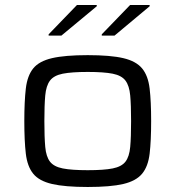

<svg xmlns="http://www.w3.org/2000/svg" viewBox="-20 -738 700 766"><path d="M330 8Q239 8 187.5 -4Q136 -16 112.5 -45Q89 -74 83 -125Q77 -176 77 -255Q77 -333 83 -384.5Q89 -436 112.5 -465Q136 -494 187.5 -506Q239 -518 330 -518Q421 -518 472 -506Q523 -494 547 -465Q571 -436 577 -384.5Q583 -333 583 -255Q583 -176 577 -125Q571 -74 547 -45Q523 -16 472 -4Q421 8 330 8ZM330 -59Q394 -59 429.5 -66Q465 -73 480.5 -93Q496 -113 499.5 -152Q503 -191 503 -255Q503 -318 499.5 -357Q496 -396 480.5 -416.5Q465 -437 429.5 -444Q394 -451 330 -451Q266 -451 230.5 -444Q195 -437 179.5 -416.5Q164 -396 160.5 -357Q157 -318 157 -255Q157 -191 160.5 -152Q164 -113 179.5 -93Q195 -73 230.5 -66Q266 -59 330 -59ZM174 -596V-601L287 -718H366V-713L225 -596ZM386 -596V-601L499 -718H577V-713L437 -596Z"/></svg>

Font: Saira Expanded
Style: Regular
Weight: 400
Width: 7
Designer: Hector Gatti with collaboration of the Omnibus-Type team
Foundry: Omnibus-Type
Version: Version 1.100; ttfautohint (v1.8.3)